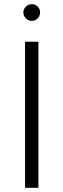

<svg xmlns="http://www.w3.org/2000/svg" viewBox="-20 -900 304 920"><path d="M100 0V-700H164V0ZM132 -800Q116 -800 104 -812Q92 -824 92 -840Q92 -857 104 -868.5Q116 -880 132 -880Q149 -880 160.5 -868.5Q172 -857 172 -840Q172 -824 160.5 -812Q149 -800 132 -800Z"/></svg>

Font: Figtree Light
Style: Regular
Weight: 300
Designer: Erik Kennedy
Foundry: Erik Kennedy
Version: Version 2.001;gftools[0.9.30]